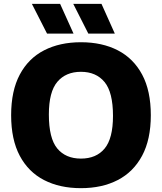

<svg xmlns="http://www.w3.org/2000/svg" viewBox="-20 -970 843 1000"><path d="M401.5 10Q291.5 10 209.8 -32Q128 -74 83 -158.5Q38 -243 38 -370Q38 -497 83 -581.5Q128 -666 209.8 -708Q291.5 -750 401.5 -750Q512 -750 593.8 -707.8Q675.5 -665.5 720.5 -581.2Q765.5 -497 765.5 -370Q765.5 -243.5 720.2 -159Q675 -74.5 593.2 -32.2Q511.5 10 401.5 10ZM401.5 -144Q481.5 -144 525 -196.5Q568.5 -249 568.5 -366.5Q568.5 -489.5 524.5 -542.8Q480.5 -596 401.5 -596Q323 -596 278.8 -544Q234.5 -492 234.5 -373.5Q234.5 -249.5 278.2 -196.8Q322 -144 401.5 -144ZM440 -795 361.5 -950H508.5L578 -795ZM225 -795 146 -950H293L363 -795Z"/></svg>

Font: Encode Sans XBd
Style: Regular
Weight: 800
Designer: Multiple Designers
Foundry: Impallari Type
Version: Version 3.002; ttfautohint (v1.8.3) -l 8 -r 50 -G 200 -x 14 